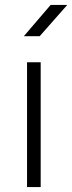

<svg xmlns="http://www.w3.org/2000/svg" viewBox="-20 -754 291 774"><path d="M144 -503V0H89V-503ZM184 -734H251L140 -608H76Z"/></svg>

Font: Metropolitano Light
Style: Regular
Weight: 300
Designer: Fonts by Alex Slobzheninov & Chris M. Simpson / Changes by Cristiano Sobral
Foundry: Fonts by Alex Slobzheninov & Chris M. Simpson / Changes by Cristiano Sobral
Version: Version 1.00;August 30, 2020;FontCreator 13.0.0.2681 64-bit